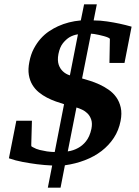

<svg xmlns="http://www.w3.org/2000/svg" viewBox="-20 -762 638 884"><path d="M553.2 -472.2H483.9L485.8 -577.1Q486.8 -583 484.4 -585.2Q481.9 -587.4 478 -588.9Q470.7 -592.3 459 -595.5Q447.3 -598.6 435.5 -601.3Q423.8 -604 413.6 -605.5Q403.3 -606.9 398.9 -606.9L357.9 -400.9Q373.5 -396.5 394.5 -389.9Q415.5 -383.3 437.5 -373.3Q459.5 -363.3 480.2 -348.9Q501 -334.5 515.4 -314.2Q529.8 -293.9 535.9 -267.1Q542 -240.2 535.2 -205.1Q526.9 -162.1 504.2 -127.4Q481.4 -92.8 447.8 -66.9Q414.1 -41 370.8 -24.4Q327.6 -7.8 278.8 -1L258.8 102.1H200.2L220.2 0Q185.1 -1.5 150.4 -5.9Q120.1 -9.8 85.7 -16.1Q51.3 -22.5 21 -33.2L55.2 -206.1H127L124 -98.1V-91.3Q124 -89.4 124.8 -88.4Q125.5 -87.4 127 -86.7Q128.4 -85.9 131.8 -84Q146 -75.7 163.3 -71.5Q180.7 -67.4 196.3 -64.9Q213.9 -62.5 231.9 -62L274.9 -282.2Q257.3 -287.6 236.8 -294.9Q216.3 -302.2 196.3 -312.5Q176.3 -322.8 158.7 -337.2Q141.1 -351.6 129.2 -371.3Q117.2 -391.1 112.8 -417.2Q108.4 -443.4 115.2 -477.1Q121.6 -511.2 135.5 -537.6Q149.4 -564 167.2 -584Q185.1 -604 205.8 -617.9Q226.6 -631.8 247.1 -641.1Q295.4 -663.1 352.1 -668L367.2 -742.2H425.8L411.1 -668Q441.9 -668 472.9 -663.3Q503.9 -658.7 529.3 -653.3Q558.6 -647 585.9 -639.2ZM400.9 -168.9Q405.8 -193.8 400.1 -210.9Q394.5 -228 383.3 -239.3Q372.1 -250.5 357.9 -257.1Q343.8 -263.7 332 -267.1L292 -64.9Q317.4 -68.4 339.4 -80.6Q348.6 -85.4 358.2 -93.3Q367.7 -101.1 376 -111.6Q384.3 -122.1 390.6 -136.2Q397 -150.4 400.9 -168.9ZM338.9 -604Q318.4 -601.1 300.3 -590.8Q284.7 -581.5 270 -563.5Q255.4 -545.4 249 -513.2Q246.1 -498 246.6 -485.6Q247.1 -473.1 250.5 -463.4Q253.9 -453.6 258.8 -446.3Q263.7 -439 269.5 -433.6Q282.7 -420.9 301.8 -415Z"/></svg>

Font: Charis SIL
Style: Bold Italic
Weight: 700
Italic angle: -11°
Foundry: SIL International
Version: Version 4.112